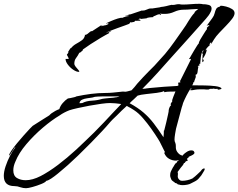

<svg xmlns="http://www.w3.org/2000/svg" viewBox="-24 -816 1254 1010"><path d="M113 174Q98 174 83 169Q68 163 52 163Q-4 163 -4 109Q-4 87 5.5 58.5Q15 30 29 3Q43 -24 57 -41H54L26 2H25Q24 2 24 1Q24 -6 36 -23.5Q48 -41 65.5 -62.5Q83 -84 101.5 -104.5Q120 -125 133 -139Q146 -153 148 -154Q159 -161 170 -168Q181 -175 192 -182Q203 -189 213.5 -195.5Q224 -202 235 -209Q238 -211 241 -215Q245 -219 247 -220Q257 -227 267 -232.5Q277 -238 288 -242Q293 -259 306 -274Q319 -289 333 -298Q335 -298 345.5 -300Q356 -302 366 -304.5Q376 -307 378 -309Q416 -317 454.5 -322Q493 -327 532 -327Q542 -327 551.5 -327.5Q561 -328 571 -329Q581 -330 590.5 -331Q600 -332 610 -333Q614 -334 618.5 -334Q623 -334 628 -334Q633 -333 637 -333.5Q641 -334 645 -335L657 -338L668 -341Q676 -349 683.5 -358Q691 -367 698 -376Q706 -384 713.5 -393Q721 -402 729 -410Q743 -425 758 -440Q773 -455 788 -470Q817 -501 844 -532Q857 -548 869.5 -564Q882 -580 893 -596L938 -660Q946 -671 953.5 -682.5Q961 -694 968 -706Q975 -717 982.5 -728Q990 -739 1000 -749L999 -750Q999 -753 1008 -760L1019 -769Q1009 -768 999.5 -768Q990 -768 981 -767Q971 -766 961.5 -765.5Q952 -765 942 -765Q917 -765 893 -754Q869 -743 844 -743H831Q828 -743 825 -743.5Q822 -744 818 -745V-744L824 -741Q822 -738 819 -736V-740H817Q816 -740 816 -741Q807 -741 800 -737Q796 -735 791.5 -733Q787 -731 783 -730L782 -726Q777 -726 763.5 -724.5Q750 -723 747 -720H750L714 -716L717 -719H710L709 -716H712Q713 -716 709 -715.5Q705 -715 705 -713Q705 -711 708 -712Q710 -713 712 -713L715 -709L714 -707H701Q695 -706 688 -707L682 -701L666 -698L663 -700Q660 -697 659 -695Q658 -692 654 -690Q652 -689 634 -682.5Q616 -676 593.5 -668Q571 -660 553.5 -653Q536 -646 535 -644V-643L536 -644Q538 -645 548 -649Q558 -653 560 -653V-652L559 -651Q557 -650 555.5 -649Q554 -648 552 -647Q548 -643 545 -642H551Q533 -633 506 -617Q479 -601 453 -584Q427 -567 411 -555L413 -553L400 -541L393 -538Q385 -522 376 -510.5Q367 -499 367 -481Q367 -474 374 -465Q381 -456 387.5 -449Q394 -442 393 -439H392Q392 -438 391 -438H390Q378 -438 361.5 -449Q345 -460 333 -476Q321 -492 321 -505V-506H329Q331 -506 333.5 -506Q336 -506 337 -507L338 -508Q338 -508 333 -518Q328 -526 328 -529V-530Q330 -530 333.5 -536Q337 -542 338 -544L336 -542Q334 -540 333 -541L347 -563L349 -562Q361 -577 377.5 -586Q394 -595 407 -604.5Q420 -614 423 -631L422 -633H428Q432 -635 436 -637.5Q440 -640 444 -644Q452 -652 459 -653V-651L508 -683Q508 -681 510 -681Q510 -681 516 -683L515 -681Q511 -681 509 -678L532 -684L529 -682Q538 -685 547 -690L543 -691L549 -695L533 -692L535 -694Q543 -698 560.5 -705.5Q578 -713 595.5 -718.5Q613 -724 621 -722V-723Q639 -731 652 -731L653 -733Q652 -734 644 -734Q640 -733 638 -733Q636 -733 634 -733L661 -741V-740L723 -761L725 -760Q737 -760 749 -766Q760 -772 773 -772L774 -771L820 -778V-779Q828 -780 836 -781Q844 -782 851 -784Q859 -786 866.5 -788Q874 -790 881 -791V-790H885Q889 -790 892.5 -790.5Q896 -791 900 -792Q904 -793 907.5 -793.5Q911 -794 915 -794Q917 -794 920 -794Q923 -794 925 -793Q928 -792 934 -792Q945 -792 957 -792.5Q969 -793 980 -794Q991 -795 1002.5 -795.5Q1014 -796 1025 -796Q1037 -796 1047 -793L1046 -794Q1059 -794 1074 -790Q1089 -786 1089 -771Q1089 -762 1085 -755Q1080 -744 1073.5 -735Q1067 -726 1059 -717L970 -617Q948 -592 925.5 -567.5Q903 -543 880 -517Q842 -474 804 -432Q766 -390 725 -349H729Q734 -349 738.5 -349.5Q743 -350 747 -351Q751 -352 755.5 -352Q760 -352 764 -353Q801 -357 837.5 -359.5Q874 -362 911 -364L912 -367L914 -369L913 -365H915L913 -381L925 -383V-385L922 -390Q922 -393 924 -391L980 -503V-506H976Q974 -505 971 -505V-509H973Q974 -511 981 -523Q988 -535 996.5 -549.5Q1005 -564 1012.5 -575.5Q1020 -587 1022 -588Q1021 -593 1029.5 -608Q1038 -623 1048.5 -639Q1059 -655 1062 -660L1065 -662L1064 -670L1077 -682V-684L1064 -682V-684H1066L1093 -721Q1102 -733 1105 -746Q1108 -759 1113 -768.5Q1118 -778 1132 -781L1134 -784H1136V-786Q1148 -786 1165.5 -781.5Q1183 -777 1196.5 -768.5Q1210 -760 1210 -747Q1210 -734 1197 -717Q1184 -700 1165.5 -681Q1147 -662 1129.5 -643.5Q1112 -625 1102 -609L1088 -586H1086L1088 -592H1084L1077 -582L1078 -580L1081 -582L1082 -580Q1077 -577 1067.5 -567Q1058 -557 1058 -552V-551L1059 -550V-552L1064 -556Q1062 -542 1056 -529.5Q1050 -517 1042 -506L1048 -500Q1048 -500 1046 -494Q1044 -489 1043 -489Q1042 -489 1041 -491Q1040 -493 1040 -494L1042 -528H1044L1039 -538Q1046 -547 1047 -550H1043Q1035 -536 1032.5 -516Q1030 -496 1029 -479L1023 -481V-479L1027 -473L1018 -469L1016 -467L1019 -465L1020 -467V-465Q1019 -464 1019 -462Q1017 -455 1015.5 -439Q1014 -423 1005 -423L1006 -411Q1006 -409 1001.5 -398.5Q997 -388 997 -383L995 -382L992 -384V-376L987 -367H1012Q1027 -367 1054.5 -366.5Q1082 -366 1107.5 -363Q1133 -360 1141 -352V-351Q1141 -347 1132 -345.5Q1123 -344 1121 -344Q1123 -349 1118 -349Q1115 -348 1112 -348Q1110 -348 1106.5 -348.5Q1103 -349 1099 -350Q1095 -349 1092 -348.5Q1089 -348 1086 -349Q1082 -350 1073 -345Q1067 -345 1061 -345Q1055 -345 1050 -346H1026Q1020 -346 1014 -345.5Q1008 -345 1002 -344Q990 -341 978 -341V-342Q978 -344 977 -343L978 -347H983L984 -350H978Q955 -313 939 -274L936 -263Q935 -260 934 -257Q933 -254 932 -251L902 -139Q900 -130 897 -111Q894 -92 894 -82Q894 -72 898 -65Q901 -58 901 -48V-40Q901 -24 913.5 -10.5Q926 3 942 3Q957 3 969.5 -5Q982 -13 994 -21Q994 -21 996 -17Q999 -16 999 -12Q999 -6 985.5 1Q972 8 954 14.5Q936 21 921 25Q906 29 903 29Q882 29 865 19Q848 9 840 -11Q843 -14 843 -18L840 -23Q836 -31 832 -39Q828 -47 824 -55Q820 -63 816 -71Q812 -79 807 -86Q792 -110 771.5 -139Q751 -168 728 -194.5Q705 -221 682 -236Q677 -239 672.5 -242Q668 -245 663 -248Q658 -250 653 -253Q648 -256 643 -259Q629 -247 616.5 -234.5Q604 -222 591 -209L569 -188Q564 -183 558.5 -177Q553 -171 548 -165Q543 -159 534.5 -149.5Q526 -140 513 -126Q488 -99 455.5 -66Q423 -33 387 2Q368 19 351 35.5Q334 52 317 66Q300 81 280.5 97Q261 113 245 123.5Q229 134 220 135Q215 143 193 152Q171 161 147.5 167.5Q124 174 113 174ZM836 -94Q837 -103 837.5 -111.5Q838 -120 838 -129L840 -130Q845 -151 850.5 -172Q856 -193 860 -214L863 -229Q863 -233 863.5 -236.5Q864 -240 865 -244Q866 -248 869 -254Q872 -260 876 -262L873 -269Q875 -270 877 -275Q877 -278 882 -280V-282Q881 -282 881 -283Q881 -290 888 -307.5Q895 -325 899 -335Q892 -334 884.5 -334Q877 -334 869 -334Q854 -334 840 -331L839 -337Q828 -331 800.5 -327.5Q773 -324 744 -321Q715 -318 700 -313Q695 -308 689.5 -303Q684 -298 679 -293Q674 -289 668.5 -283.5Q663 -278 658 -273Q702 -249 731.5 -223.5Q761 -198 785 -166.5Q809 -135 836 -94ZM394 -273H397L409 -274Q430 -285 459.5 -286.5Q489 -288 514 -296Q517 -297 528.5 -298Q540 -299 553 -300.5Q566 -302 572 -302Q575 -303 578 -303Q581 -303 584 -304Q587 -304 590 -304.5Q593 -305 596 -306Q605 -308 604 -309H547Q533 -309 518.5 -309Q504 -309 490 -308Q475 -308 462 -303Q450 -301 434.5 -299Q419 -297 407.5 -291.5Q396 -286 394 -273ZM111 132Q147 132 190 110Q234 87 281.5 51Q329 15 378 -30Q402 -53 425.5 -75Q449 -97 471 -119Q495 -143 522.5 -172Q550 -201 574 -227Q598 -253 613 -268L612 -269Q598 -271 583.5 -272.5Q569 -274 554 -274Q538 -274 508.5 -270Q479 -266 446.5 -260Q414 -254 385 -247.5Q356 -241 341 -236Q328 -231 314.5 -224Q301 -217 290 -209Q248 -184 201 -144Q154 -104 114.5 -57.5Q75 -11 57 34Q46 58 46 80Q46 109 65.5 120.5Q85 132 111 132ZM936 158Q924 158 918 155Q914 155 910 153Q909 152 908.5 151Q908 150 906 149Q905 148 901.5 147.5Q898 147 896 146Q895 145 895 144Q895 143 893 142L888 139Q879 133 877 128Q875 123 873 117.5Q871 112 871 106Q871 93 875.5 84.5Q880 76 885 66Q887 63 889 60Q891 57 893 53Q896 49 897.5 46Q899 43 903 42Q905 41 906 38Q907 35 908 34Q909 32 911 31.5Q913 31 914 30Q916 27 917.5 23Q919 19 922 17Q924 14 927 12.5Q930 11 933 8Q935 6 937 2.5Q939 -1 940 -2Q942 -5 952 -12.5Q962 -20 968 -22Q974 -25 983 -25Q988 -25 992.5 -23Q997 -21 999 -13L989 -6H985Q983 1 977 3Q975 3 975 3Q974 5 972.5 6Q971 7 969 9Q968 10 968 11.5Q968 13 966 14Q965 15 963.5 15.5Q962 16 961 18Q958 22 960.5 23Q963 24 964 26Q965 29 958 31Q951 33 949 40Q943 41 942 45Q941 49 937 54L927 66L910 89Q912 92 912 99Q912 102 911.5 105.5Q911 109 911 112Q911 117 914 123Q917 129 926 134Q928 135 936 135Q947 135 961 132Q975 129 988 123Q993 120 1002.5 111.5Q1012 103 1021 94.5Q1030 86 1032 84Q1041 70 1050 70Q1053 70 1053 73Q1053 76 1050 82Q1045 89 1040 98.5Q1035 108 1027 116Q1017 130 1002.5 137.5Q988 145 980 149Q974 153 961 155.5Q948 158 936 158Z"/></svg>

Font: Water Brush
Style: Regular
Weight: 400
Designer: Robert E. Leuschke
Foundry: Robert E. Leuschke
Version: Version 1.010; ttfautohint (v1.8.4.7-5d5b)